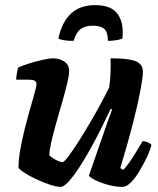

<svg xmlns="http://www.w3.org/2000/svg" viewBox="-20 -727 616 747"><path d="M216 0Q199 0 172.5 -9Q146 -18 118.5 -31Q91 -44 72.5 -56.5Q54 -69 52 -75Q52 -106 59 -145.5Q66 -185 76.5 -226.5Q87 -268 97.5 -304.5Q108 -341 115 -366.5Q122 -392 122 -398Q122 -410 114 -413.5Q106 -417 92 -417H43Q43 -430 46 -443.5Q49 -457 50 -464Q65 -471 91.5 -479.5Q118 -488 145 -494Q172 -500 186 -500Q212 -500 230.5 -487.5Q249 -475 249 -450Q249 -433 241 -400.5Q233 -368 221.5 -328Q210 -288 198.5 -247.5Q187 -207 179.5 -174Q172 -141 172 -123Q181 -113 198 -104.5Q215 -96 223 -96Q229 -96 246 -118.5Q263 -141 286 -177Q309 -213 332.5 -253.5Q356 -294 375.5 -330Q395 -366 405 -388Q409 -413 410 -444.5Q411 -476 410 -500Q461 -500 488 -494.5Q515 -489 525.5 -477.5Q536 -466 536 -448Q536 -427 526.5 -376Q517 -325 497.5 -248.5Q478 -172 448 -73L459 -66Q470 -76 484 -96Q498 -116 511.5 -139Q525 -162 535 -178Q544 -178 555.5 -173Q567 -168 569 -163Q564 -142 551 -114.5Q538 -87 522 -60.5Q506 -34 489 -17Q472 0 457 0Q429 0 400 -8Q371 -16 350 -26.5Q329 -37 326 -44L376 -188Q388 -223 399 -254Q410 -285 416 -301L411 -304Q395 -270 374.5 -229Q354 -188 331.5 -147.5Q309 -107 287 -73.5Q265 -40 246.5 -20Q228 0 216 0ZM266 -568Q240 -568 226 -571Q212 -574 207 -577Q220 -639 255 -673Q290 -707 350 -707Q414 -707 438.5 -671.5Q463 -636 456 -577Q450 -574 434.5 -571Q419 -568 400 -568Q399 -604 384.5 -615.5Q370 -627 341 -627Q312 -627 295 -615Q278 -603 266 -568Z"/></svg>

Font: Texturina 12pt ExtraBold
Style: Italic
Weight: 800
Italic angle: -11°
Designer: Guillermo Torres Carreño
Foundry: Omnibus-Type
Version: Version 1.002